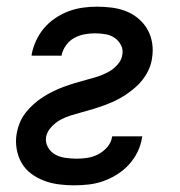

<svg xmlns="http://www.w3.org/2000/svg" viewBox="-20 -548 540 576"><path d="M202 8Q179 8 156 5Q133 2 112 -6Q91 -14 73.5 -27Q56 -40 45 -59Q34 -78 30 -101Q26 -124 30 -147Q33 -164 39.5 -180Q46 -196 57 -210Q68 -224 81.5 -236Q95 -248 110 -257.5Q125 -267 140.5 -274.5Q156 -282 172.5 -288Q189 -294 205.5 -299Q222 -304 239 -308.5Q256 -313 272 -318Q288 -323 304 -331.5Q320 -340 332.5 -354Q345 -368 347 -384Q350 -400 342.5 -413.5Q335 -427 323 -435Q311 -443 295.5 -445.5Q280 -448 264 -448Q249 -448 233 -445Q217 -442 202.5 -434Q188 -426 178 -412Q168 -398 165 -383V-381H75V-385Q79 -406 88.5 -426.5Q98 -447 112.5 -464Q127 -481 146.5 -494Q166 -507 186.5 -514.5Q207 -522 228.5 -525Q250 -528 271 -528Q294 -528 316.5 -525Q339 -522 359 -514Q379 -506 395.5 -492Q412 -478 422.5 -459.5Q433 -441 436.5 -418.5Q440 -396 436 -373Q434 -357 427 -341Q420 -325 409 -310.5Q398 -296 384.5 -284.5Q371 -273 356 -263Q341 -253 325 -245.5Q309 -238 292.5 -232Q276 -226 259.5 -221Q243 -216 226.5 -211.5Q210 -207 193.5 -202Q177 -197 162 -189Q147 -181 134 -167Q121 -153 118 -136Q116 -120 124 -106Q132 -92 145.5 -84.5Q159 -77 176 -74.5Q193 -72 210 -72Q226 -72 242.5 -74.5Q259 -77 274.5 -85Q290 -93 302 -107Q314 -121 316 -137L317 -139H407L406 -135Q403 -114 393 -93Q383 -72 367 -54.5Q351 -37 331 -24.5Q311 -12 289.5 -4.5Q268 3 246 5.5Q224 8 202 8Z"/></svg>

Font: Iosevka Medium Oblique
Style: Regular
Weight: 500
Italic angle: -9°
Monospace: yes
Designer: Belleve Invis
Foundry: Belleve Invis
Version: Version 32.5.0; ttfautohint (v1.8.4)